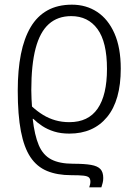

<svg xmlns="http://www.w3.org/2000/svg" viewBox="-20 -562 590 822"><path d="M288 -542Q349 -542 396 -511Q443 -480 470 -419Q497 -358 497 -268Q497 -132 438.5 -61Q380 10 277 10Q240 10 211.5 1Q183 -8 161 -22.5Q139 -37 123 -53H120Q128 17 146 59.5Q164 102 199.5 120.5Q235 139 293 139Q342 139 370 144Q398 149 410 162Q422 175 422 200Q422 212 419.5 221Q417 230 414 240H362Q364 234 365.5 228Q367 222 367 216Q367 204 361 198Q355 192 337.5 190Q320 188 285 188Q225 188 181.5 170Q138 152 110.5 111Q83 70 69.5 0Q56 -70 56 -174Q56 -262 69.5 -330Q83 -398 111 -445.5Q139 -493 183 -517.5Q227 -542 288 -542ZM285 -493Q227 -493 189 -459Q151 -425 132.5 -355Q114 -285 114 -176Q114 -156 115 -138.5Q116 -121 117 -106Q140 -85 164.5 -70Q189 -55 217 -47Q245 -39 277 -39Q358 -39 398 -97Q438 -155 438 -267Q438 -382 397.5 -437.5Q357 -493 285 -493Z"/></svg>

Font: Noto Sans Display Light
Style: Regular
Weight: 300
Designer: Monotype Design Team
Foundry: Monotype Imaging Inc.
Version: Version 2.003